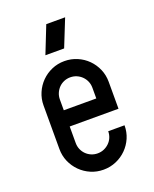

<svg xmlns="http://www.w3.org/2000/svg" viewBox="-117 -662 584 729"><g transform="rotate(-20 175.5 -297.0)"><path d="M175.3 -438.5Q202.6 -438.5 226.6 -428.2Q250.5 -418 268.6 -399.9Q286.6 -381.8 296.9 -357.9Q307.1 -334 307.1 -307.1V-198.2H109.9V-131.3Q109.9 -117.7 115 -105.7Q120.1 -93.8 128.9 -85Q137.7 -76.2 149.7 -71Q161.6 -65.9 175.3 -65.9Q189 -65.9 200.9 -71Q212.9 -76.2 221.9 -85Q231 -93.8 236.1 -105.7Q241.2 -117.7 241.2 -131.3H307.1Q307.1 -104 296.9 -80.3Q286.6 -56.6 268.6 -38.6Q250.5 -20.5 226.6 -10.3Q202.6 0 175.3 0Q147.9 0 124.3 -10.3Q100.6 -20.5 82.5 -38.6Q64.5 -56.6 54.2 -80.3Q43.9 -104 43.9 -131.3V-307.1Q43.9 -334 54.2 -357.9Q64.5 -381.8 82.5 -399.9Q100.6 -418 124.3 -428.2Q147.9 -438.5 175.3 -438.5ZM109.9 -263.7H241.2V-307.1Q241.2 -320.8 236.1 -332.8Q231 -344.7 221.9 -353.8Q212.9 -362.8 200.9 -367.9Q189 -373 175.3 -373Q161.6 -373 149.7 -367.9Q137.7 -362.8 128.9 -353.8Q120.1 -344.7 115 -332.8Q109.9 -320.8 109.9 -307.1ZM159.2 -593.8H235.4L191.4 -483.9H115.7Z"/></g></svg>

Font: Aeronef
Style: Regular
Weight: 400
Designer: Peter Wiegel - CAT-Fonts Germany
Foundry: CAT-Fonts, Peter Wiegel
Version: Version 0.002